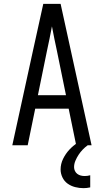

<svg xmlns="http://www.w3.org/2000/svg" viewBox="-20 -755 540 998"><path d="M44 0 151 -490 205 -735H295L456 0H376L337 -190H163L124 0ZM177 -260H323L276 -490Q269 -522 262.5 -554Q256 -586 250 -618Q244 -586 237.5 -554Q231 -522 224 -490ZM414 223Q392 223 370.5 217.5Q349 212 331.5 199.5Q314 187 304.5 167Q295 147 295 126Q295 97 308 70.5Q321 44 340.5 23Q360 2 384.5 -13.5Q409 -29 436 -40V0Q422 10 410 22.5Q398 35 388.5 49.5Q379 64 372 80.5Q365 97 365 114Q365 124 369.5 133.5Q374 143 382 149Q390 155 400 157.5Q410 160 420 160Q427 160 434.5 159Q442 158 449 156V219Q440 221 431 222Q422 223 414 223Z"/></svg>

Font: HulyMono
Style: Regular
Weight: 400
Monospace: yes
Designer: Belleve Invis
Foundry: Belleve Invis
Version: Version 33.2.5; ttfautohint (v1.8.4)